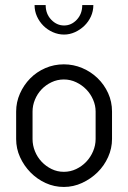

<svg xmlns="http://www.w3.org/2000/svg" viewBox="-20 -734 508 761"><path d="M233 -479Q271 -479 305.5 -464.5Q340 -450 366.5 -424.5Q393 -399 408.5 -365Q424 -331 424 -292V-183Q424 -146 408.5 -111.5Q393 -77 366.5 -51Q340 -25 305.5 -9Q271 7 233 7Q195 7 161 -8.5Q127 -24 101 -50.5Q75 -77 59.5 -111Q44 -145 44 -183V-292Q44 -329 59 -363Q74 -397 99.5 -423Q125 -449 159.5 -464Q194 -479 233 -479ZM359 -292Q359 -316 349 -339Q339 -362 322 -379.5Q305 -397 282 -408Q259 -419 233 -419Q207 -419 184 -408Q161 -397 144.5 -379.5Q128 -362 118.5 -339Q109 -316 109 -292V-183Q109 -158 118.5 -134.5Q128 -111 145 -93Q162 -75 184.5 -64Q207 -53 233 -53Q259 -53 282 -64Q305 -75 322 -93Q339 -111 349 -134.5Q359 -158 359 -183ZM350 -714Q350 -690 340.5 -669Q331 -648 314.5 -632Q298 -616 277 -606.5Q256 -597 234 -597Q211 -597 189.5 -606.5Q168 -616 152 -632Q136 -648 126.5 -669Q117 -690 117 -714H161Q161 -679 183 -656Q205 -633 234 -633Q263 -633 284.5 -656Q306 -679 306 -714Z"/></svg>

Font: AkaAcidDosis
Style: Regular
Weight: 400
Designer: Edgar Tolentino, Pablo Impallari, Igino Marini, Aka-Acid
Foundry: Edgar Tolentino, Pablo Impallari, Igino Marini, Cyberella
Version: Version 1.007